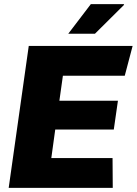

<svg xmlns="http://www.w3.org/2000/svg" viewBox="-20 -908 661 928"><path d="M22 0 119 -686H621L583 -542H284L267 -421H550L530 -282H247L228 -144H524L525 0ZM310 -745 419 -888H578L580 -885L439 -745Z"/></svg>

Font: Chivo Medium ExtraBold
Style: Italic
Weight: 800
Italic angle: -8.05°
Version: Version 2.002